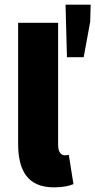

<svg xmlns="http://www.w3.org/2000/svg" viewBox="-20 -794 410 826"><path d="M212 12C250 12 278 6 296 -2L276 -128C268 -126 264 -126 258 -126C246 -126 230 -136 230 -170V-696H58V-176C58 -64 96 12 212 12ZM268 -548H340L368 -700L370 -774H262Z"/></svg>

Font: Source Sans Pro Black
Style: Regular
Weight: 900
Designer: Paul D. Hunt
Foundry: Adobe Systems Incorporated
Version: Version 3.006;hotconv 1.0.111;makeotfexe 2.5.65597